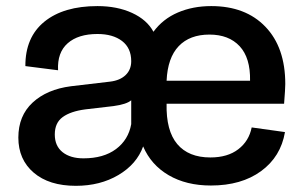

<svg xmlns="http://www.w3.org/2000/svg" viewBox="-20 -598 981 628"><path d="M40 -147.9Q40 -219.2 86.7 -262.5Q133.3 -305.7 211.9 -315.9L340.8 -331.1Q372.6 -335 390.9 -352.5Q409.2 -370.1 409.2 -397.9Q409.2 -440.9 379.2 -463.9Q349.1 -486.8 298.8 -486.8Q235.8 -486.8 201.4 -456.5Q167 -426.3 169.9 -368.2L63 -381.8Q62.5 -476.1 125.2 -527.1Q188 -578.1 298.8 -578.1Q363.3 -578.1 412.1 -555.7Q460.9 -533.2 481.9 -494.1Q512.7 -536.1 561.8 -557.1Q610.8 -578.1 670.9 -578.1Q783.2 -578.1 848.1 -510.5Q913.1 -442.9 913.1 -323.2Q913.1 -307.6 909.2 -258.8H524.9Q522.9 -170.4 559.8 -126.7Q596.7 -83 668 -83Q724.6 -83 759.5 -109.9Q794.4 -136.7 803.2 -181.2L912.1 -166Q898.4 -85.4 834 -38.3Q769.5 8.8 669.9 8.8Q589.4 8.8 531.7 -24.9Q474.1 -58.6 448.2 -119.1Q427.2 -61 367.4 -25.6Q307.6 9.8 228 9.8Q140.6 9.8 90.3 -33.2Q40 -76.2 40 -147.9ZM524.9 -334H797.9Q799.3 -408.7 763.9 -446.8Q728.5 -484.9 665 -484.9Q600.6 -484.9 564.5 -447Q528.3 -409.2 524.9 -334ZM159.2 -158.2Q159.2 -120.6 184.6 -100.3Q210 -80.1 252.9 -80.1Q318.8 -80.1 359.4 -110.4Q399.9 -140.6 409.2 -191.9V-270Q394 -256.8 351.1 -251L258.8 -240.2Q210.9 -233.9 185.1 -215.1Q159.2 -196.3 159.2 -158.2Z"/></svg>

Font: BDO Grotesk Medium
Style: Regular
Weight: 500
Designer: Deni Anggara
Foundry: Lokal Container
Version: Version 2.000